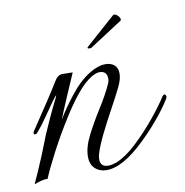

<svg xmlns="http://www.w3.org/2000/svg" viewBox="-60 -492 541 560"><g transform="rotate(-10 210.5 -211.5)"><path d="M-1 12Q-1 12 15 -23.5Q31 -59 57 -126Q79 -176 90 -198.5Q101 -221 104 -227Q107 -233 105 -232Q103 -231 90.5 -213.5Q78 -196 62.5 -173.5Q47 -151 33 -135Q30 -131 26 -131Q22 -131 22 -135Q22 -139 26 -144Q54 -186 73 -214.5Q92 -243 111 -274Q121 -291 135 -290.5Q149 -290 165 -290Q161 -281 152 -260Q143 -239 131.5 -212.5Q120 -186 110 -160Q127 -189 155.5 -225.5Q184 -262 215 -281Q241 -297 263 -297Q279 -297 289 -288.5Q299 -280 299 -263Q299 -247 289 -226Q277 -201 258 -166.5Q239 -132 222.5 -98.5Q206 -65 199 -41Q198 -37 197.5 -33.5Q197 -30 197 -26Q197 -4 221 -4Q230 -4 245 -9Q274 -21 305.5 -50.5Q337 -80 365.5 -114.5Q394 -149 411 -176Q414 -180 417 -180Q420 -180 421.5 -176Q423 -172 420 -167Q403 -139 374 -105Q345 -71 312.5 -42Q280 -13 250 0Q240 4 231 6Q222 8 214 8Q193 8 179.5 -4.5Q166 -17 166 -40Q166 -68 184 -103Q202 -138 224.5 -173.5Q247 -209 260 -238Q264 -246 264 -254Q264 -277 242 -277Q232 -277 218 -269Q195 -255 171.5 -225.5Q148 -196 127 -162Q98 -116 74 -70Q50 -24 39 3Q26 3 12.5 7.5Q-1 12 -1 12ZM231 -351Q227 -350 223.5 -350.5Q220 -351 220 -353Q220 -354 222 -356L310 -434Q311 -435 313 -435Q318 -435 324 -429Q330 -423 330 -418Q330 -415 328 -414Z"/></g></svg>

Font: Gwendolyn
Style: Regular
Weight: 400
Designer: Robert E. Leuschke
Foundry: Robert E. Leuschke
Version: Version 1.010; ttfautohint (v1.8.3)